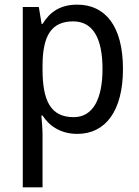

<svg xmlns="http://www.w3.org/2000/svg" viewBox="-20 -566 599 826"><path d="M312 -546C239 -546 194 -514 163 -463H159L147 -536H78V240H163V13C163 -11 160 -45 158 -69H163C192 -24 241 10 313 10C433 10 509 -88 509 -269C509 -454 433 -546 312 -546ZM295 -474C382 -474 421 -398 421 -269C421 -142 381 -62 297 -62C198 -62 163 -132 163 -268V-286C164 -413 201 -474 295 -474Z"/></svg>

Font: Noto Sans Ethiopic SemiCondensed
Style: Regular
Weight: 400
Width: 4
Designer: Monotype Design Team
Foundry: Monotype Imaging Inc.
Version: Version 2.102